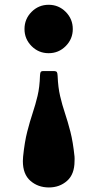

<svg xmlns="http://www.w3.org/2000/svg" viewBox="-20 -558 418 823"><path d="M292 -433.5Q292 -391 261.8 -360.5Q231.5 -330 188.5 -330Q145.5 -330 115.2 -360.5Q85 -391 85 -433.5Q85 -476.5 115.2 -507Q145.5 -537.5 188.5 -537.5Q231.5 -537.5 261.8 -507Q292 -476.5 292 -433.5ZM79 113.5Q85.5 50 96.8 6.2Q108 -37.5 120 -73.5Q132 -109.5 141 -147Q150 -184.5 151.5 -235Q152 -244.5 154.2 -249Q156.5 -253.5 167.5 -253.5H208Q221 -253.5 223.8 -249Q226.5 -244.5 227 -232.5Q229 -183 237.8 -145.8Q246.5 -108.5 258.5 -72.8Q270.5 -37 281.8 6.8Q293 50.5 299.5 113.5Q300 118.5 299.8 123.2Q299.5 128 299.5 132.5Q299.5 189 267.5 217.2Q235.5 245.5 189.5 245.5Q143 245.5 110.5 217.2Q78 189 78 132.5Q78 123 79 113.5Z"/></svg>

Font: Besley* Condensed Heavy
Style: Regular
Weight: 800
Width: 3
Designer: Owen Earl
Foundry: indestructible type*
Version: Version 3.000; ttfautohint (v1.8.3)